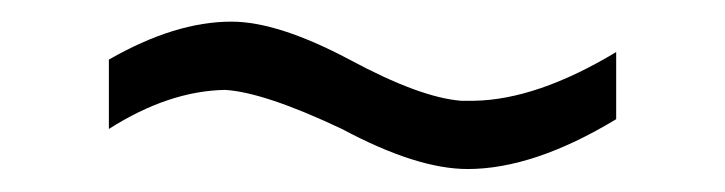

<svg xmlns="http://www.w3.org/2000/svg" viewBox="-20 -416 653 173"><path d="M78.1 -299.8V-362.3Q137.7 -396.5 188.5 -396.5Q230.5 -396.5 294.9 -362.3Q358.4 -328.1 395.5 -325.2Q402.3 -325.2 407.2 -325.2Q463.9 -326.2 535.2 -369.1V-308.6Q460.9 -263.7 401.4 -263.7Q355.5 -263.7 288.1 -299.8Q217.8 -333 182.6 -335Q131.8 -334 78.1 -299.8Z"/></svg>

Font: Post No Bills Colombo
Style: Medium
Weight: 600
Designer: Kosala Senevirathne, Siva Puranthara, Lasantha Premarathna, Tharique Azeez
Foundry: Mooniak
Version: Version 1.220 ; ttfautohint (v1.5)